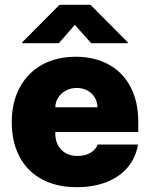

<svg xmlns="http://www.w3.org/2000/svg" viewBox="-20 -775 629 805"><path d="M29.3 -263.7Q29.3 -345.2 62.3 -407.2Q95.2 -469.2 156 -503.2Q216.8 -537.1 297.9 -537.1Q376.5 -537.1 435.5 -504.6Q494.6 -472.2 527.1 -410.9Q559.6 -349.6 559.6 -265.6V-221.7H211.9V-214.8Q211.9 -173.3 237.1 -147.2Q262.2 -121.1 305.7 -121.1Q335.9 -121.1 358.4 -133.8Q380.9 -146.5 389.6 -168.9H558.6Q549.3 -114.3 515.9 -74Q482.4 -33.7 427.7 -12Q373 9.8 301.8 9.8Q217.8 9.8 156.5 -22.9Q95.2 -55.7 62.3 -117.2Q29.3 -178.7 29.3 -263.7ZM388.7 -325.2Q388.2 -348.6 376.7 -367.2Q365.2 -385.7 345.7 -396Q326.2 -406.2 301.8 -406.2Q277.3 -406.2 257.1 -395.8Q236.8 -385.3 224.6 -366.9Q212.4 -348.6 211.9 -325.2ZM293.9 -670.9 226.6 -593.8H73.2V-597.7L229.5 -754.9H359.4L515.6 -597.7V-593.8H362.3Z"/></svg>

Font: Pretendard GOV Black
Style: Regular
Weight: 900
Designer: Base glyphs from Inter by Rasmus Andersson; Hangeul glyphs from Noto Sans CJK(Source Han Sans) by Jang Soo-young and Kan
Foundry: Kil Hyung-jin
Version: Version 1.309